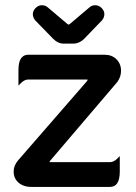

<svg xmlns="http://www.w3.org/2000/svg" viewBox="-20 -716 526 742"><path d="M442.9 -51.8Q442.4 6.3 405.3 6.3H100.6Q67.9 6.3 48.3 -13.2Q32.7 -28.8 32.7 -52.5Q32.7 -76.2 49.8 -96.2L316.9 -403.3Q318.8 -406.7 318.8 -408.2Q317.9 -408.7 315.4 -408.7H88.9Q74.7 -408.7 60.5 -394.5L51.3 -385.3V-446.3Q51.3 -481.4 65.4 -495.1Q74.2 -504.4 88.9 -504.4H384.8Q412.6 -504.4 430.2 -486.8Q447.8 -469.2 447.8 -442.4Q447.8 -418.9 433.1 -398.9L173.3 -94.2Q171.4 -91.8 171.4 -89.8Q172.4 -89.4 174.8 -89.4H405.3Q419.4 -89.4 433.6 -103.5L442.9 -112.8ZM116.2 -637.2Q106.9 -648.4 106.9 -661.4Q106.9 -674.3 117.7 -685.1Q128.4 -695.8 141.8 -695.8Q155.3 -695.8 164.6 -687.5Q202.6 -655.8 240.2 -623.5L245.1 -620.6L249.5 -623L325.7 -687.5Q335 -695.8 348.4 -695.8Q361.8 -695.8 372.6 -685.1Q383.3 -674.3 383.3 -661.4Q383.3 -648.4 374 -637.2Q306.2 -566.9 304.2 -564.9Q302.2 -563 298.1 -559.8Q293.9 -556.6 289.8 -554.4Q285.6 -552.2 281.7 -550.8Q272.9 -547.4 263.7 -547.4H226.6Q203.6 -547.4 184.6 -566.9Z"/></svg>

Font: YuPearl-Medium
Style: Medium
Weight: 500
Designer: Max Yao
Foundry: Max-Everyday
Version: Version 1.011; ttfautohint (v1.8.3)